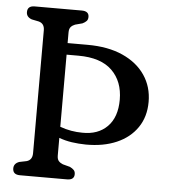

<svg xmlns="http://www.w3.org/2000/svg" viewBox="-51 -746 702 793"><g transform="rotate(5 300.0 -350.0)"><path d="M209.5 -95Q209.5 -79.5 216.2 -72Q223 -64.5 233.5 -60.5L263.5 -52.5Q274 -47.5 280 -41.2Q286 -35 286 -24Q286 0 256 0H61Q31 0 31 -26Q31 -46.5 53.5 -54.5L83 -60.5Q107 -67 107 -95.5V-605Q107 -633 83 -639.5L53.5 -645.5Q31 -653.5 31 -674Q31 -700 61 -700H256Q286 -700 286 -676Q286 -665 280 -658.8Q274 -652.5 263.5 -647.5L233.5 -639.5Q223 -635.5 216.2 -628Q209.5 -620.5 209.5 -605V-561H292.5Q377.5 -561 438.2 -533.8Q499 -506.5 531.5 -458.5Q564 -410.5 564 -348Q564 -286.5 533.5 -241.8Q503 -197 448.2 -173.2Q393.5 -149.5 320.5 -150Q290 -150.5 262.5 -154.5Q235 -158.5 209.5 -168ZM301.5 -197.5Q367 -196 405.8 -235Q444.5 -274 444.5 -346.5Q444.5 -422.5 398 -467.8Q351.5 -513 258.5 -513H209.5V-214Q232.5 -205.5 256 -201.5Q279.5 -197.5 301.5 -197.5Z"/></g></svg>

Font: Fraunces 144pt SuperSoft
Style: Regular
Weight: 400
Version: Version 1.000;[b76b70a41]